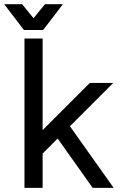

<svg xmlns="http://www.w3.org/2000/svg" viewBox="-50 -909 587 929"><path d="M203.6 -274.4 398.4 0H500L256.8 -342.8ZM156.2 -166 498 -507.8Q487.3 -507.8 472.4 -507.8Q457.5 -507.8 441.4 -507.8Q425.3 -507.8 410.6 -507.8Q396 -507.8 384.8 -507.8L156.2 -279.3V-722.7H68.4V0H156.2ZM57.1 -888.7H-29.8L65.9 -763.7H158.7ZM167.5 -888.7 65.9 -763.7H158.7L254.4 -888.7Z"/></svg>

Font: Giphurs SC
Style: Regular
Weight: 400
Version: Version 0.920